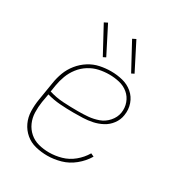

<svg xmlns="http://www.w3.org/2000/svg" viewBox="-178 -870 932 998"><g transform="rotate(30 288.0 -370.5)"><path d="M251 8Q291 8 331.5 -3.5Q372 -15 406.5 -43Q441 -71 463 -108L444 -117Q424 -83 393 -57.5Q362 -32 325 -21.5Q288 -11 251 -11Q218 -11 187.5 -19Q157 -27 134 -47Q111 -67 98.5 -95Q86 -123 85 -155.5Q84 -188 89 -220L98 -271Q136 -260 176.5 -257Q217 -254 258 -254Q286 -254 314.5 -255Q343 -256 371.5 -262Q400 -268 426.5 -282Q453 -296 471.5 -321Q490 -346 494 -375Q500 -411 488.5 -444Q477 -477 451 -499Q425 -521 391 -529.5Q357 -538 321 -538Q288 -538 254.5 -531Q221 -524 191 -505Q161 -486 138.5 -458Q116 -430 104 -398Q92 -366 87 -333L69 -223Q63 -187 64 -151Q65 -115 79.5 -84Q94 -53 120 -31Q146 -9 180.5 -0.5Q215 8 251 8ZM275 -272Q230 -272 186 -274.5Q142 -277 101 -290L100 -286L107 -330Q112 -360 123 -389.5Q134 -419 154 -445Q174 -471 202 -488.5Q230 -506 260.5 -512.5Q291 -519 321 -519Q352 -519 382 -512Q412 -505 435 -486Q458 -467 468.5 -438Q479 -409 474 -378Q469 -348 447 -323Q425 -298 395 -287.5Q365 -277 335 -274.5Q305 -272 275 -272ZM416 -580 432 -588 350 -749 330 -739ZM246 -580 262 -588 180 -749 160 -739Z"/></g></svg>

Font: Iosevka Sparkle Thin
Style: Italic
Weight: 100
Italic angle: -9°
Designer: Belleve Invis
Foundry: Belleve Invis
Version: Version 4.5.0; ttfautohint (v1.8.3)